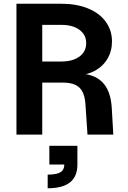

<svg xmlns="http://www.w3.org/2000/svg" viewBox="-20 -720 682 1027"><path d="M68 -700H308Q389 -700 450.5 -675Q512 -650 545.5 -604Q579 -558 579 -498Q579 -446 554 -404.5Q529 -363 484.5 -340Q440 -317 383 -317L393 -327Q481 -327 527 -281Q573 -235 578 -140L586 0H448L437 -163Q433 -224 405 -251Q377 -278 318 -278H206V0H68ZM441 -489Q441 -534 405 -560.5Q369 -587 308 -587H206V-391H308Q369 -391 405 -417.5Q441 -444 441 -489ZM324 160H394Q394 224 354.5 255.5Q315 287 235 287V214Q282 214 303 201.5Q324 189 324 160ZM244 60H394V160H244Z"/></svg>

Font: Uncut Sans Variable
Style: Regular
Weight: 400
Designer: Kasper Nordkvist
Foundry: UNCUT.wtf
Version: Version 1.303;Glyphs 3.1.2 (3151)